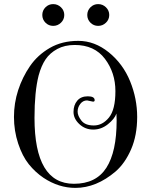

<svg xmlns="http://www.w3.org/2000/svg" viewBox="-20 -905 737 935"><path d="M543 -70Q449 10 347 10Q266 10 192 -39Q152 -66 120.5 -105Q89 -144 68.5 -206Q48 -268 48 -335.5Q48 -403 68.5 -466Q89 -529 126 -583Q163 -637 222.5 -671.5Q282 -706 361.5 -706Q441 -706 510 -650Q579 -594 613.5 -509.5Q648 -425 648 -335.5Q648 -246 618.5 -178Q589 -110 543 -70ZM433 -410 404 -416Q384 -416 371 -399Q358 -382 358 -361.5Q358 -341 376.5 -317.5Q395 -294 437 -294Q479 -294 510.5 -332.5Q542 -371 542 -461Q542 -551 491 -618.5Q440 -686 344 -686Q295 -686 259 -666.5Q223 -647 202 -616Q181 -585 168 -537Q148 -458 148 -331Q148 -10 340 -10Q448 -10 498 -88Q548 -166 548 -318Q548 -341 547 -352Q538 -326 505.5 -300Q473 -274 434 -274Q395 -274 366.5 -300.5Q338 -327 338 -360Q338 -393 356 -414.5Q374 -436 407.5 -436Q441 -436 441 -417Q441 -410 433 -410ZM201.5 -794.5Q186 -810 186 -832Q186 -854 201.5 -869.5Q217 -885 239 -885Q261 -885 277 -869.5Q293 -854 293 -832Q293 -810 277 -794.5Q261 -779 239 -779Q217 -779 201.5 -794.5ZM420.5 -794.5Q405 -810 405 -832Q405 -854 420.5 -869.5Q436 -885 458 -885Q480 -885 496 -869.5Q512 -854 512 -832Q512 -810 496 -794.5Q480 -779 458 -779Q436 -779 420.5 -794.5Z"/></svg>

Font: Spirax
Style: Regular
Weight: 400
Designer: Brenda Gallo (gbrenda1987@gmail.com)
Foundry: Brenda Gallo
Version: Version 1.002